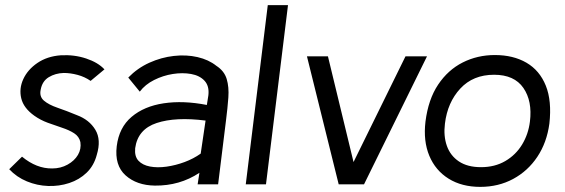

<svg xmlns="http://www.w3.org/2000/svg" viewBox="-20 -720 2208 750"><path d="M16 -59 66 -108Q123 -61 184 -62Q217 -62 244 -77Q271 -92 284.5 -115Q298 -138 294 -165Q289 -187 269.5 -199.5Q250 -212 222.5 -221Q195 -230 166.5 -240.5Q138 -251 114 -268Q72 -298 63 -336Q54 -374 71 -411Q88 -448 126 -474Q164 -500 217 -504Q270 -507 316.5 -491.5Q363 -476 388 -449L334 -404Q311 -420 283 -427.5Q255 -435 229 -435Q196 -434 170.5 -418.5Q145 -403 139 -370Q133 -343 151.5 -327Q170 -311 205 -299Q240 -287 281 -270Q329 -252 352.5 -213Q376 -174 358 -115Q347 -73 318.5 -45.5Q290 -18 250.5 -5Q211 8 168 6.5Q125 5 85 -11.5Q45 -28 16 -59Z M585 5Q514 4 470.5 -35Q427 -74 436 -149Q445 -222 494 -263.5Q543 -305 619.5 -316.5Q696 -328 788 -310L794 -348Q798 -384 779 -404.5Q760 -425 726.5 -431Q693 -437 655 -431Q617 -425 582 -407.5Q547 -390 526 -362L481 -417Q517 -454 563.5 -475Q610 -496 659 -501.5Q708 -507 751.5 -497Q795 -487 825 -463Q856 -443 865.5 -411.5Q875 -380 872 -339Q869 -298 863 -251L832 0H752L759 -45Q682 6 585 5ZM764 -120 783 -249Q666 -264 592 -239.5Q518 -215 508 -141Q505 -109 521 -92Q537 -75 566 -69.5Q595 -64 630.5 -69Q666 -74 701 -87Q736 -100 764 -120Z M1019 0H940L1026 -700H1105Z M1648 -500 1402 0H1303L1179 -500H1261L1361 -87L1564 -500Z M1856 10Q1784 10 1732.5 -22Q1681 -54 1657 -111.5Q1633 -169 1642 -245Q1653 -332 1691.5 -389.5Q1730 -447 1787.5 -476Q1845 -505 1913 -505Q1985 -505 2036.5 -475Q2088 -445 2112 -385.5Q2136 -326 2126 -237Q2116 -163 2079 -107.5Q2042 -52 1984.5 -21Q1927 10 1856 10ZM1859 -67Q1913 -67 1954 -91Q1995 -115 2019.5 -155.5Q2044 -196 2050 -245Q2060 -325 2024.5 -376.5Q1989 -428 1910 -428Q1828 -428 1778 -374Q1728 -320 1718 -237Q1712 -189 1725.5 -150.5Q1739 -112 1772.5 -89.5Q1806 -67 1859 -67Z"/></svg>

Font: Kulim Park
Style: Italic
Weight: 400
Italic angle: -8°
Designer: Noponies / Dale Sattler
Foundry: Noponies
Version: Version 1.000; ttfautohint (v1.8.3)